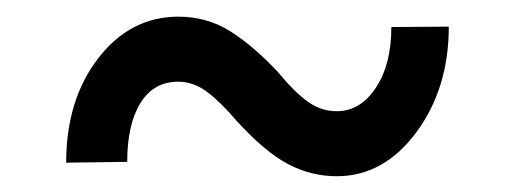

<svg xmlns="http://www.w3.org/2000/svg" viewBox="-20 -412 629 235"><path d="M529.3 -379.4Q529.3 -303.7 489.5 -250Q449.7 -196.3 392.1 -196.3Q360.8 -196.3 332.5 -211.2Q304.2 -226.1 269.5 -264.2Q250 -287.1 233.4 -299.6Q216.8 -312 198.2 -312Q168 -312 151.9 -285.9Q135.7 -259.8 135.7 -213.9L61 -212.9Q61 -290 100.3 -340.8Q139.6 -391.6 198.2 -391.6Q233.4 -391.6 261.7 -373.8Q290 -356 320.3 -323.7Q340.3 -299.3 356.7 -287.6Q373 -275.9 392.1 -275.9Q420.9 -275.9 439.9 -304.4Q459 -333 459 -378.9Z"/></svg>

Font: MAUL Condensed
Style: Condensed Regular
Weight: 400
Designer: MAUL
Version: Version 1.0; 2020; ttfautohint (v1.8.3)